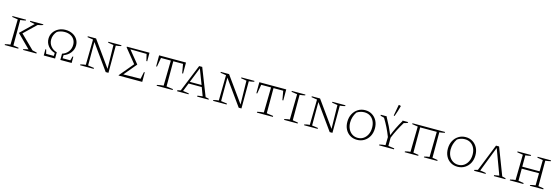

<svg xmlns="http://www.w3.org/2000/svg" viewBox="42 -2037 9662 3316"><g transform="rotate(15 4873.0 -378.5)"><path d="M57 0V-15Q81 -22 105 -26Q129 -30 152 -32L160 -486L57 -502V-518H300V-503Q280 -499 256 -494Q232 -489 204 -487V-32L300 -17V0ZM384 0V-13Q427 -27 474 -33L240 -266L464 -484L375 -501V-518H609V-505Q588 -497 565.5 -491.5Q543 -486 517 -482L301 -274L545 -35L625 -17V0Z M755 0V-112H769L788 -38H925L927 -91Q851 -113 805 -170.5Q759 -228 759 -302Q759 -365 792 -415.5Q825 -466 881 -495.5Q937 -525 1008 -525Q1077 -525 1132 -497.5Q1187 -470 1218.5 -421.5Q1250 -373 1250 -312Q1250 -239 1204.5 -179.5Q1159 -120 1084 -94L1082 -38H1220L1240 -112H1254V0H1052V-112Q1120 -133 1159.5 -186Q1199 -239 1199 -309Q1199 -361 1174.5 -401.5Q1150 -442 1105 -464Q1060 -486 1001 -486Q966 -486 930.5 -477Q895 -468 868 -451Q841 -423 824 -383Q807 -343 807 -301Q807 -232 849 -180.5Q891 -129 958 -112V0Z M1772 -518H2006V-503Q1980 -496 1958.5 -492.5Q1937 -489 1913 -487L1912 0H1863L1540 -451V-32L1648 -17V0H1405V-15Q1429 -22 1452.5 -26Q1476 -30 1499 -32L1506 -486L1404 -502V-518H1552L1879 -62L1871 -486L1772 -502Z M2501 -171H2516V0H2094V-8L2303 -258L2102 -506V-519H2507V-366H2492L2464 -486L2173 -490L2355 -268V-265L2167 -40L2475 -45Z M3160 -518V-321H3144L3116 -483H2942V-33L3060 -17V0H2774V-15Q2805 -23 2834 -27Q2863 -31 2890 -33L2898 -483H2722L2694 -321H2679V-518Z M3642 -29Q3653 -26 3660 -25Q3667 -24 3676 -22Q3685 -20 3703 -15V0H3498V-17L3589 -29L3532 -180H3297L3238 -31Q3268 -28 3293 -24Q3318 -20 3345 -15V0H3139V-17L3197 -31L3395 -518H3450ZM3310 -213H3520L3417 -483Z M4150 -518H4384V-503Q4358 -496 4336.5 -492.5Q4315 -489 4291 -487L4290 0H4241L3918 -451V-32L4026 -17V0H3783V-15Q3807 -22 3830.5 -26Q3854 -30 3877 -32L3884 -486L3782 -502V-518H3930L4257 -62L4249 -486L4150 -502Z M4952 -518V-321H4936L4908 -483H4734V-33L4852 -17V0H4566V-15Q4597 -23 4626 -27Q4655 -31 4682 -33L4690 -483H4514L4486 -321H4471V-518Z M5052 0V-15Q5076 -22 5100 -26Q5124 -30 5147 -32L5155 -486L5052 -502V-518H5295V-503Q5275 -499 5251 -494Q5227 -489 5199 -487V-32L5295 -17V0Z M5777 -518H6011V-503Q5985 -496 5963.5 -492.5Q5942 -489 5918 -487L5917 0H5868L5545 -451V-32L5653 -17V0H5410V-15Q5434 -22 5457.5 -26Q5481 -30 5504 -32L5511 -486L5409 -502V-518H5557L5884 -62L5876 -486L5777 -502Z M6355 7Q6285 7 6231 -26Q6177 -59 6146.5 -117Q6116 -175 6116 -252Q6116 -331 6148.5 -392.5Q6181 -454 6237.5 -489.5Q6294 -525 6365 -525Q6435 -525 6489.5 -491.5Q6544 -458 6575 -399.5Q6606 -341 6606 -265Q6606 -186 6574 -125Q6542 -64 6485 -28.5Q6428 7 6355 7ZM6359 -29Q6417 -29 6461 -59Q6505 -89 6530.5 -141.5Q6556 -194 6556 -263Q6556 -329 6531.5 -379.5Q6507 -430 6463.5 -458Q6420 -486 6360 -486Q6325 -486 6290 -475.5Q6255 -465 6225 -444Q6166 -354 6166 -253Q6166 -189 6190.5 -138Q6215 -87 6259 -58Q6303 -29 6359 -29Z M6751 0V-15Q6806 -28 6858 -32L6861 -177Q6829 -260 6791.5 -336Q6754 -412 6710 -483L6643 -501V-518H6750V-509Q6792 -434 6827 -362Q6862 -290 6891 -220Q6917 -287 6952 -359Q6987 -431 7032 -507V-518H7132V-505Q7100 -489 7063 -482Q7018 -408 6979 -332.5Q6940 -257 6909 -179V-32L7017 -17V0ZM6878 -559 6862 -563 6898 -759 6903 -764 6939 -754Q6914 -655 6878 -559Z M7356 -483V-32L7451 -17V0H7209V-15Q7233 -22 7257 -26Q7281 -30 7304 -32L7312 -486L7209 -502V-518H7792V-503Q7770 -498 7746 -493.5Q7722 -489 7697 -487V-32L7792 -17V0H7552V-13Q7599 -28 7645 -32L7653 -483Z M8152 7Q8082 7 8028 -26Q7974 -59 7943.5 -117Q7913 -175 7913 -252Q7913 -331 7945.5 -392.5Q7978 -454 8034.5 -489.5Q8091 -525 8162 -525Q8232 -525 8286.5 -491.5Q8341 -458 8372 -399.5Q8403 -341 8403 -265Q8403 -186 8371 -125Q8339 -64 8282 -28.5Q8225 7 8152 7ZM8156 -29Q8214 -29 8258 -59Q8302 -89 8327.5 -141.5Q8353 -194 8353 -263Q8353 -329 8328.5 -379.5Q8304 -430 8260.5 -458Q8217 -486 8157 -486Q8122 -486 8087 -475.5Q8052 -465 8022 -444Q7963 -354 7963 -253Q7963 -189 7987.5 -138Q8012 -87 8056 -58Q8100 -29 8156 -29Z M8450 0V-17L8509 -32L8703 -518H8758L8945 -31Q8961 -28 8976 -24.5Q8991 -21 9009 -15V0H8803V-17L8892 -32L8725 -482L8551 -32Q8576 -30 8602.5 -25.5Q8629 -21 8656 -15V0Z M9088 0V-15Q9112 -22 9136 -26Q9160 -30 9183 -32L9191 -486L9088 -502V-518H9330V-503Q9310 -498 9286 -493.5Q9262 -489 9235 -487V-284H9545L9548 -486L9447 -502V-518H9687V-503Q9668 -498 9643 -493.5Q9618 -489 9592 -487V-32L9687 -17V0H9447V-13Q9494 -28 9541 -32L9544 -249H9235V-32L9330 -17V0Z"/></g></svg>

Font: Piazzolla SC ExtraLight
Style: Regular
Weight: 200
Designer: Juan Pablo del Peral
Foundry: Huerta Tipografica
Version: Version 1.330